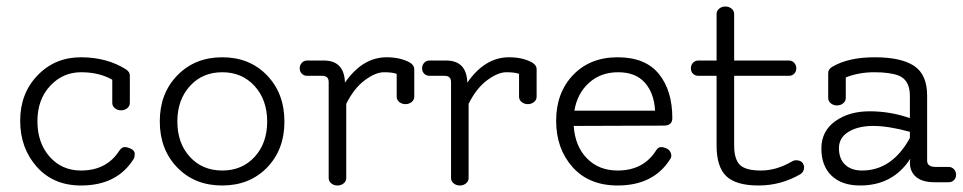

<svg xmlns="http://www.w3.org/2000/svg" viewBox="-20 -560 2958 590"><path d="M346 -96Q354 -108 362.5 -108Q371 -108 380 -104Q394 -98 394 -87.5Q394 -77 391 -72Q340 10 229 10Q144 10 93 -47.5Q42 -105 42 -189Q42 -273 95.5 -328.5Q149 -384 228.5 -384Q308 -384 367 -347Q379 -339 379 -328V-244Q379 -234 371 -227.5Q363 -221 352 -221Q341 -221 333 -227.5Q325 -234 325 -244V-315Q285 -338 229 -338Q173 -338 134 -296Q95 -254 95 -187.5Q95 -121 132.5 -78.5Q170 -36 229 -36Q307 -36 346 -96Z M663 -36Q724 -36 762.5 -78Q801 -120 801 -186.5Q801 -253 762.5 -295.5Q724 -338 663 -338Q602 -338 563.5 -295.5Q525 -253 525 -186.5Q525 -120 563.5 -78Q602 -36 663 -36ZM524.5 -45.5Q471 -101 471 -187Q471 -273 525 -328.5Q579 -384 663 -384Q747 -384 800.5 -328.5Q854 -273 854 -186.5Q854 -100 800.5 -45Q747 10 662.5 10Q578 10 524.5 -45.5Z M924 -374H975Q1038 -374 1040 -306Q1094 -384 1168 -384Q1210 -384 1239 -368Q1253 -360 1253 -347V-263Q1253 -253 1245 -246.5Q1237 -240 1226 -240Q1215 -240 1207 -246.5Q1199 -253 1199 -263V-333Q1186 -338 1160 -338Q1134 -338 1101 -313.5Q1068 -289 1044 -241V-13Q1044 -3 1036 3.5Q1028 10 1017 10Q1006 10 998 3.5Q990 -3 990 -13V-308Q990 -327 970 -327H924Q914 -327 907.5 -333.5Q901 -340 901 -350Q901 -360 907.5 -367Q914 -374 924 -374Z M1300 -374H1351Q1414 -374 1416 -306Q1470 -384 1544 -384Q1586 -384 1615 -368Q1629 -360 1629 -347V-263Q1629 -253 1621 -246.5Q1613 -240 1602 -240Q1591 -240 1583 -246.5Q1575 -253 1575 -263V-333Q1562 -338 1536 -338Q1510 -338 1477 -313.5Q1444 -289 1420 -241V-13Q1420 -3 1412 3.5Q1404 10 1393 10Q1382 10 1374 3.5Q1366 -3 1366 -13V-308Q1366 -327 1346 -327H1300Q1290 -327 1283.5 -333.5Q1277 -340 1277 -350Q1277 -360 1283.5 -367Q1290 -374 1300 -374Z M1745 -220H1993Q1990 -274 1961.5 -306Q1933 -338 1879.5 -338Q1826 -338 1790 -305.5Q1754 -273 1745 -220ZM1995 -96Q2002 -108 2011 -108Q2020 -108 2029 -103.5Q2038 -99 2041.5 -89.5Q2045 -80 2040 -72Q1989 10 1878 10Q1790 10 1739.5 -46.5Q1689 -103 1689 -189Q1689 -275 1741 -329.5Q1793 -384 1878 -384Q1963 -384 2004.5 -333Q2046 -282 2046 -197Q2046 -174 2020 -174L1743 -173Q1747 -111 1783.5 -73.5Q1820 -36 1878 -36Q1956 -36 1995 -96Z M2451 -47Q2451 -32 2440 -25Q2380 10 2311 10Q2242 10 2212 -18.5Q2182 -47 2182 -113V-327H2126Q2116 -327 2109.5 -333.5Q2103 -340 2103 -350Q2103 -360 2109.5 -367Q2116 -374 2126 -374H2182V-517Q2182 -527 2190 -533.5Q2198 -540 2209 -540Q2220 -540 2228 -533.5Q2236 -527 2236 -517V-374H2404Q2414 -374 2420.5 -367Q2427 -360 2427 -350Q2427 -340 2420.5 -333.5Q2414 -327 2404 -327H2236V-113Q2236 -71 2253.5 -53.5Q2271 -36 2318.5 -36Q2366 -36 2414 -64Q2422 -69 2432.5 -67Q2443 -65 2447 -58.5Q2451 -52 2451 -47Z M2776 -155Q2710 -173 2663.5 -173Q2617 -173 2587.5 -155Q2558 -137 2558 -104.5Q2558 -72 2577 -54Q2596 -36 2629 -36Q2721 -36 2776 -136ZM2856 -47H2895Q2905 -47 2911.5 -40Q2918 -33 2918 -23Q2918 -13 2911.5 -6.5Q2905 0 2895 0H2851Q2815 0 2795.5 -16Q2776 -32 2776 -61Q2776 -66 2777 -72Q2724 10 2623 10Q2567 10 2535.5 -20Q2504 -50 2504 -103.5Q2504 -157 2546.5 -187.5Q2589 -218 2652.5 -218Q2716 -218 2776 -197V-266Q2776 -314 2741 -328Q2714 -338 2666.5 -338Q2619 -338 2579 -322V-259Q2579 -249 2571 -242.5Q2563 -236 2552 -236Q2541 -236 2533 -242.5Q2525 -249 2525 -259V-335Q2525 -348 2538 -355Q2587 -384 2668 -384Q2749 -384 2789 -357.5Q2829 -331 2829 -266V-66Q2829 -47 2856 -47Z"/></svg>

Font: Flamenco
Style: Regular
Weight: 400
Designer: Luciano Vergara
Foundry: Luciano Vergara
Version: Version 1.002